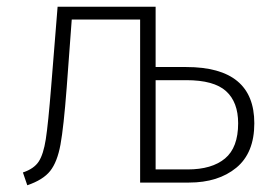

<svg xmlns="http://www.w3.org/2000/svg" viewBox="-20 -542 814 570"><path d="M735 -176Q735 -88 681.5 -44Q628 0 541 0H396V-484H193L178 -282Q169 -164 159.5 -112.5Q150 -61 129 -34.5Q108 -8 61 8L48 -30Q81 -41 95 -62.5Q109 -84 116 -129Q123 -174 132 -286L151 -522H442V-343H533Q735 -343 735 -176ZM687 -176Q687 -239 651 -271.5Q615 -304 533 -304H442V-39H537Q609 -39 648 -71.5Q687 -104 687 -176Z"/></svg>

Font: FiraGO ExtraLight
Style: Regular
Weight: 200
Designer: bBox Type
Foundry: bBox Type GmbH
Version: Version 1.001